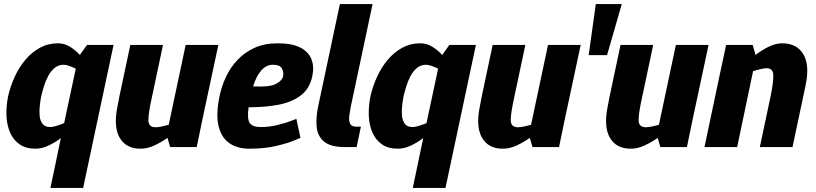

<svg xmlns="http://www.w3.org/2000/svg" viewBox="-20 -720 3995 940"><path d="M182 -250Q178 -230 175 -204Q172 -178 174 -154Q176 -130 188 -114Q200 -98 226 -98Q238 -98 256 -103.5Q274 -109 294 -117L351 -384Q334 -392 318.5 -397.5Q303 -403 292 -403Q266 -403 247 -387Q228 -371 215.5 -347Q203 -323 195 -297Q187 -271 182 -250ZM20 -250Q31 -298 52 -344Q73 -390 104 -427Q135 -464 175 -486Q215 -508 263 -508Q295 -508 322 -491.5Q349 -475 371 -451L406 -500H536L521 -430L387 200H227L278 -44Q249 -22 217 -7Q185 8 154 8Q106 8 75 -14Q44 -36 28.5 -73Q13 -110 11.5 -156Q10 -202 20 -250Z M668 8Q597 8 566 -45.5Q535 -99 555 -198L565 -250L618 -500H778L725 -250Q707 -170 706.5 -133.5Q706 -97 741 -97Q754 -97 771 -100.5Q788 -104 806 -109L889 -500H1049L972 -140L943 0H813L800 -45Q769 -23 735 -7.5Q701 8 669 8H668Z M1316 -403Q1284 -403 1259.5 -375.5Q1235 -348 1219 -297Q1297 -293 1328.5 -308Q1360 -323 1366 -347Q1370 -367 1360 -385Q1350 -403 1316 -403ZM1431 -138 1451 -45Q1451 -45 1420 -32Q1389 -19 1332.5 -5.5Q1276 8 1200 8Q1144 8 1104.5 -18Q1065 -44 1050.5 -101Q1036 -158 1055 -250Q1065 -298 1086.5 -344Q1108 -390 1143 -427Q1178 -464 1226.5 -486Q1275 -508 1339 -508Q1410 -508 1450.5 -487Q1491 -466 1505 -429.5Q1519 -393 1509 -347Q1496 -285 1451.5 -252Q1407 -219 1342.5 -207Q1278 -195 1206 -195H1197Q1189 -137 1203 -117.5Q1217 -98 1256 -98Q1298 -98 1338.5 -108Q1379 -118 1405 -128Q1431 -138 1431 -138Z M1722 -100H1747L1726 0H1668Q1599 0 1567 -26.5Q1535 -53 1530.5 -97.5Q1526 -142 1537 -196L1644 -700H1804L1697 -196Q1693 -176 1690 -153.5Q1687 -131 1693.5 -115.5Q1700 -100 1722 -100Z M1956 -250Q1952 -230 1949 -204Q1946 -178 1948 -154Q1950 -130 1962 -114Q1974 -98 2000 -98Q2012 -98 2030 -103.5Q2048 -109 2068 -117L2125 -384Q2108 -392 2092.5 -397.5Q2077 -403 2066 -403Q2040 -403 2021 -387Q2002 -371 1989.5 -347Q1977 -323 1969 -297Q1961 -271 1956 -250ZM1794 -250Q1805 -298 1826 -344Q1847 -390 1878 -427Q1909 -464 1949 -486Q1989 -508 2037 -508Q2069 -508 2096 -491.5Q2123 -475 2145 -451L2180 -500H2310L2295 -430L2161 200H2001L2052 -44Q2023 -22 1991 -7Q1959 8 1928 8Q1880 8 1849 -14Q1818 -36 1802.5 -73Q1787 -110 1785.5 -156Q1784 -202 1794 -250Z M2442 8Q2371 8 2340 -45.5Q2309 -99 2329 -198L2339 -250L2392 -500H2552L2499 -250Q2481 -170 2480.5 -133.5Q2480 -97 2515 -97Q2528 -97 2545 -100.5Q2562 -104 2580 -109L2663 -500H2823L2746 -140L2717 0H2587L2574 -45Q2543 -23 2509 -7.5Q2475 8 2443 8H2442Z M2897 -700H3024L2952 -450H2862Z M3068 8Q2997 8 2966 -45.5Q2935 -99 2955 -198L2965 -250L3018 -500H3178L3125 -250Q3107 -170 3106.5 -133.5Q3106 -97 3141 -97Q3154 -97 3171 -100.5Q3188 -104 3206 -109L3289 -500H3449L3372 -140L3343 0H3213L3200 -45Q3169 -23 3135 -7.5Q3101 8 3069 8H3068Z M3860 0H3700L3753 -250Q3767 -318 3766 -352Q3765 -386 3733 -386Q3722 -386 3704.5 -382Q3687 -378 3667 -372L3589 0H3429L3505 -360L3535 -500H3665L3679 -451Q3710 -475 3744 -491.5Q3778 -508 3809 -508H3810Q3881 -508 3913 -454.5Q3945 -401 3924 -302L3913 -250Z"/></svg>

Font: Epunda Sans ExtraBold
Style: Italic
Weight: 800
Italic angle: -12.0243°
Designer: Simon Atzbach
Foundry: typofactur
Version: Version 2.204; ttfautohint (v1.8.4.7-5d5b)